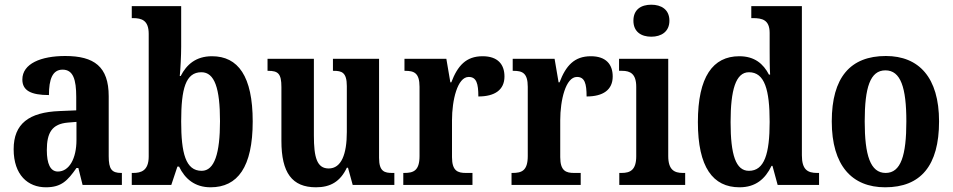

<svg xmlns="http://www.w3.org/2000/svg" viewBox="-20 -786 4052 816"><path d="M175 10C241 10 267 -18 305 -72H313L331 0H498V-51H495C455 -51 442 -67 442 -122V-377C442 -503 380 -548 257 -548C155 -548 75 -516 75 -448C75 -401 112 -382 188 -382C188 -449 203 -490 246 -490C291 -490 304 -448 304 -374V-317L233 -314C103 -309 38 -260 38 -152C38 -42 99 10 175 10ZM226 -57C194 -57 179 -90 179 -148C179 -222 201 -259 268 -265L305 -268V-191C305 -112 274 -57 226 -57Z M875 10C990 10 1054 -76 1054 -270C1054 -462 992 -547 881 -547C813 -547 773 -512 748 -463H744C747 -493 750 -550 750 -587V-760H540V-709H545C582 -709 612 -700 612 -642V-121C612 -60 579 -51 546 -51H540V0H708L734 -78H741C766 -26 808 10 875 10ZM837 -60C769 -60 750 -135 750 -270C750 -409 769 -479 836 -479C892 -479 915 -411 915 -271C915 -135 892 -60 837 -60Z M1323 10C1384 10 1426 -14 1454 -73H1459L1479 0H1656V-51H1648C1615 -51 1591 -56 1591 -115V-536H1395V-485H1398C1432 -485 1454 -479 1454 -420V-225C1454 -131 1431 -70 1377 -70C1327 -70 1314 -117 1314 -210V-536H1117V-485H1120C1162 -485 1176 -473 1176 -416V-187C1176 -52 1221 10 1323 10Z M1694 0H1988V-51H1960C1926 -51 1901 -59 1901 -118V-275C1901 -360 1924 -459 1972 -459C2005 -459 2013 -431 2013 -376C2083 -376 2124 -404 2124 -461C2124 -512 2096 -547 2031 -547C1961 -547 1925 -507 1898 -436H1894L1877 -536H1699V-485H1702C1740 -485 1763 -476 1763 -417V-123C1763 -60 1737 -51 1698 -51H1694Z M2154 0H2448V-51H2420C2386 -51 2361 -59 2361 -118V-275C2361 -360 2384 -459 2432 -459C2465 -459 2473 -431 2473 -376C2543 -376 2584 -404 2584 -461C2584 -512 2556 -547 2491 -547C2421 -547 2385 -507 2358 -436H2354L2337 -536H2159V-485H2162C2200 -485 2223 -476 2223 -417V-123C2223 -60 2197 -51 2158 -51H2154Z M2748 -630C2790 -630 2825 -651 2825 -698C2825 -746 2790 -766 2748 -766C2705 -766 2672 -746 2672 -698C2672 -651 2705 -630 2748 -630ZM2612 0H2892V-51H2882C2846 -51 2820 -64 2820 -123V-536H2611V-485H2624C2659 -485 2684 -472 2684 -417V-122C2684 -64 2659 -51 2622 -51H2612Z M3123 10C3191 10 3232 -25 3259 -81H3263L3285 0H3461V-51H3453C3412 -51 3388 -65 3388 -126V-760H3173V-709H3180C3219 -709 3251 -702 3251 -646V-580C3251 -542 3251 -500 3253 -469H3248C3224 -515 3187 -547 3122 -547C3010 -547 2946 -460 2946 -267C2946 -75 3010 10 3123 10ZM3163 -60C3107 -60 3085 -128 3085 -267C3085 -404 3107 -479 3163 -479C3230 -479 3251 -404 3251 -268C3251 -133 3229 -60 3163 -60Z M3742 10C3893 10 3971 -82 3971 -270C3971 -457 3885 -548 3745 -548C3594 -548 3515 -457 3515 -270C3515 -82 3601 10 3742 10ZM3744 -51C3679 -51 3655 -126 3655 -270C3655 -414 3678 -487 3743 -487C3808 -487 3832 -414 3832 -270C3832 -126 3809 -51 3744 -51Z"/></svg>

Font: Noto Serif Condensed
Style: Bold
Weight: 700
Width: 3
Designer: Monotype Design Team
Foundry: Monotype Imaging Inc.
Version: Version 2.015